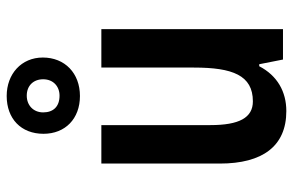

<svg xmlns="http://www.w3.org/2000/svg" viewBox="-171 -695 876 574"><g transform="rotate(-90 267.0 -408.0)"><path d="M267 -607C335 -607 382 -652 382 -718C382 -782 333 -826 267 -826C199 -826 154 -783 154 -716C154 -651 199 -607 267 -607ZM268 -668C235 -668 218 -687 218 -717C218 -746 239 -766 268 -766C298 -766 317 -746 317 -717C317 -687 296 -668 268 -668ZM467 -543H352V-266C352 -151 329 -90 251 -90C202 -90 180 -131 180 -217V-543H65V-189C65 -61 117 10 222 10C280 10 328 -17 356 -71H362L376 0H467Z"/></g></svg>

Font: Noto Sans Gujarati UI Condensed SemiBold
Style: Regular
Weight: 600
Width: 3
Designer: Jelle Bosma - Monotype Design Team, Universal Thirst
Foundry: Monotype Imaging Inc.
Version: Version 2.106